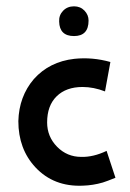

<svg xmlns="http://www.w3.org/2000/svg" viewBox="-20 -575 411 607"><path d="M260 -510Q260 -461 214 -461Q168 -461 167 -507Q166 -527 179.5 -541Q193 -555 214 -555Q234 -555 247 -541.5Q260 -528 260 -510ZM317 -98 345 -13Q318 -2 305 2Q274 11 242 12Q150 16 92 -46Q38 -104 38 -192Q40 -270 87 -325Q136 -380 215 -389Q272 -395 329 -379L312 -286Q276 -300 241 -300Q189 -300 159 -270.5Q129 -241 129 -188Q129 -143 160.5 -111Q192 -79 237 -79Q275 -78 317 -98Z"/></svg>

Font: GFS Neohellenic Rg
Style: Bold
Weight: 700
Designer: Designed by Takis Katsoulidis and George D. Matthiopoulos.
Foundry: Designed by Takis Katsoulidis and George D. Matthiopoulos.
Version: Version 1.0